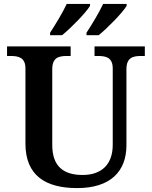

<svg xmlns="http://www.w3.org/2000/svg" viewBox="-20 -951 776 981"><path d="M422 -784V-771H484C529 -807 606 -886 627 -921V-931H507C486 -886 450 -827 422 -784ZM236 -784V-771H297C342 -807 419 -886 440 -921V-931H321C300 -886 264 -827 236 -784ZM374 10C544 10 626 -75 626 -209V-597C626 -657 659 -665 701 -665H720V-714H463V-665H481C522 -665 556 -657 556 -601V-211C556 -113 501 -57 402 -57C309 -57 247 -97 247 -210V-597C247 -657 280 -665 322 -665H341V-714H16V-665H34C75 -665 110 -657 110 -601V-217C110 -54 213 10 374 10Z"/></svg>

Font: Noto Serif Georgian SemiBold
Style: Regular
Weight: 600
Designer: Monotype Design Team, Akaki Razmadze
Foundry: Google LLC
Version: Version 2.003